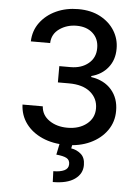

<svg xmlns="http://www.w3.org/2000/svg" viewBox="-62 -785 768 1052"><g transform="rotate(5 322.0 -259.0)"><path d="M323.2 9.9Q249.6 9.9 192.5 -15.3Q135.3 -40.5 102.1 -85.4Q68.9 -130.3 66.4 -189.6H177.9Q181.1 -141.3 222.3 -112.9Q263.5 -84.5 322.4 -84.5Q386.7 -84.5 428.1 -117.4Q469.5 -150.2 469.5 -203.1Q469.5 -258.2 427.7 -292.8Q386 -327.4 310.4 -327.4H248.9V-416.9H310.4Q370.7 -416.9 409.1 -448.9Q447.4 -480.8 447.1 -533.4Q447.4 -583.8 413.9 -614.7Q380.3 -645.6 324.6 -645.6Q271 -645.6 230.3 -617Q189.6 -588.4 187.9 -538.4H81.7Q83.5 -597.7 116.7 -642.4Q149.9 -687.1 204.5 -712.2Q259.2 -737.2 326 -737.2Q396 -737.2 447.1 -709.9Q498.2 -682.5 525.9 -637.6Q553.6 -592.7 553.3 -539.1Q553.6 -478 519.5 -435.4Q485.4 -392.8 428.3 -378.2V-372.5Q500.7 -361.5 540.7 -315Q580.6 -268.5 580.3 -199.6Q580.6 -139.2 547.2 -91.8Q513.8 -44.4 455.6 -17.2Q397.4 9.9 323.2 9.9ZM289.4 -2.8H359L353.3 26.3Q383.9 30.9 407.1 51Q430.4 71 430.4 111.2Q430.8 159.4 389 189.1Q347.3 218.8 268.5 218.8L266.3 159.4Q303.3 159.4 326.2 148.8Q349.1 138.1 349.4 114.3Q349.8 90.6 331.9 80.8Q313.9 71 274.9 67.5Z"/></g></svg>

Font: Inter Zeller Medium
Style: Regular
Weight: 500
Designer: Rasmus Andersson; Joe Bland
Foundry: zeller
Version: Version 3.015;git-dec3a8cb1